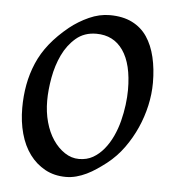

<svg xmlns="http://www.w3.org/2000/svg" viewBox="-42 -496 505 555"><g transform="rotate(5 211.0 -218.5)"><path d="M396 -273Q396 -240 388.5 -206.5Q381 -173 367 -141.5Q353 -110 332.5 -81.5Q312 -53 284 -31Q271 -21 257 -11.5Q243 -2 228.5 5Q214 12 199 16Q184 20 169 20Q135 20 108.5 5.5Q82 -9 63.5 -34Q45 -59 35.5 -93.5Q26 -128 26 -168Q26 -203 32 -235.5Q38 -268 51 -298.5Q64 -329 86 -356.5Q108 -384 140 -410Q165 -430 195 -443.5Q225 -457 255 -457Q293 -457 320 -443.5Q347 -430 363.5 -405.5Q380 -381 388 -347Q396 -313 396 -273ZM326 -246Q326 -321 298.5 -360.5Q271 -400 221 -400Q186 -400 162 -379.5Q138 -359 123.5 -328.5Q109 -298 102.5 -262Q96 -226 96 -195Q96 -162 104 -133Q112 -104 126.5 -82.5Q141 -61 160.5 -48Q180 -35 202 -35Q225 -35 242.5 -45Q260 -55 274 -72Q288 -89 298 -110.5Q308 -132 314 -155.5Q320 -179 323 -202.5Q326 -226 326 -246Z"/></g></svg>

Font: Oxford Ugaritic
Style: Regular
Weight: 400
Designer: Jacob Thomas
Foundry: Bengal Creative Media Limited
Version: Version 1.000